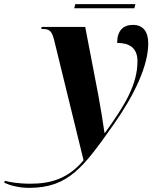

<svg xmlns="http://www.w3.org/2000/svg" viewBox="-183 -666 752 926"><path d="M175 -626H465L470 -646H180ZM-42 240C149 240 222 137 366 -67C463 -205 532 -347 532 -457C532 -512 508 -546 458 -546C410 -546 382 -517 382 -459C440 -459 480 -436 480 -371C480 -259 420 -159 323 -25H321C315 -68 301 -156 291 -208L228 -536H18L16 -526H26C57 -526 68 -513 78 -473L220 107C148 193 66 220 -35 220C-96 220 -139 212 -159 206L-163 215C-135 228 -94 240 -42 240Z"/></svg>

Font: Noto Serif Display
Style: Bold Italic
Weight: 700
Italic angle: -12°
Designer: Monotype Design Team
Foundry: Monotype Imaging Inc.
Version: Version 2.009